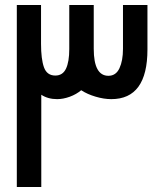

<svg xmlns="http://www.w3.org/2000/svg" viewBox="-20 -745 640 765"><path d="M47 -725H143.5V-570.5Q143.5 -509.5 155.2 -476.8Q167 -444 200.5 -444Q230 -444 243 -471.5Q256 -499 256 -549.5V-725H353.5V-550.5Q353.5 -443 412 -443Q442 -443 456 -473.2Q470 -503.5 470 -550.5V-725H567.5V-548Q567.5 -350 423.5 -350Q394 -350 361 -359.8Q328 -369.5 303.5 -385.5Q284 -369 257.8 -359.5Q231.5 -350 207.5 -350Q171 -350 144.5 -367.5V0H47Z"/></svg>

Font: JuliaMono
Style: Bold Italic
Weight: 700
Italic angle: -9°
Monospace: yes
Designer: cormullion
Foundry: corm
Version: Version 0.057; ttfautohint (v1.8.4)